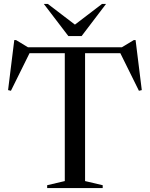

<svg xmlns="http://www.w3.org/2000/svg" viewBox="-20 -955 761 975"><path d="M501.5 -14.5V0H219.5V-14.5L309 -35.5V-685H130L35.5 -494L21 -497.5L52.5 -751.5H61.5L122 -715H599L659.5 -751.5H668.5L700 -497.5L685.5 -494L591 -685H412V-35.5ZM518.5 -935 394.5 -772H327L202.5 -935H223L360.5 -830L498 -935Z"/></svg>

Font: Newsreader Display
Style: Regular
Weight: 400
Designer: Hugues Gentile
Foundry: Production Type
Version: Version 1.001